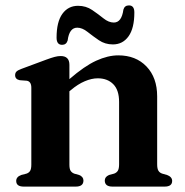

<svg xmlns="http://www.w3.org/2000/svg" viewBox="-20 -691 685 711"><path d="M237 -451V-398Q293 -446.5 336.2 -466.2Q379.5 -486 418 -486Q483 -486 522.5 -444.8Q562 -403.5 562 -334V-83Q562 -66 566.8 -58.5Q571.5 -51 581 -48L598.5 -43Q617.5 -36 617.5 -21Q617.5 0 589.5 0H396.5Q368 0 368 -22.5Q368 -36 383.5 -43L402.5 -48Q412 -51.5 416.5 -59Q421 -66.5 421 -83V-313.5Q421 -357.5 399.5 -379.2Q378 -401 342 -401Q319.5 -401 294 -390.2Q268.5 -379.5 242 -357L237 -353V-81.5Q237 -65.5 241.5 -58.5Q246 -51.5 255 -48L273 -43Q289 -36.5 289 -22.5Q289 0 260.5 0H68Q40 0 40 -21Q40 -36 58.5 -43L78 -48Q87 -51 91.5 -58.2Q96 -65.5 96 -81.5V-366Q96 -389 79.5 -392L53 -394Q36 -397.5 36 -412.5Q36 -421 41 -426Q46 -431 59.5 -436L151 -470Q170 -477 182 -480.2Q194 -483.5 204.5 -483.5Q237 -483.5 237 -451ZM398 -526.5Q369 -526.5 346.2 -542Q323.5 -557.5 304 -573Q284.5 -588.5 266 -588.5Q236.5 -588.5 230.5 -541Q225.5 -525 210 -525Q189.5 -525 189.5 -551.5Q189.5 -610 211 -639.8Q232.5 -669.5 269 -669.5Q298.5 -669.5 321.2 -654Q344 -638.5 363.2 -623Q382.5 -607.5 401.5 -607.5Q430.5 -607.5 437 -655.5Q441.5 -671 457.5 -671Q477.5 -671 477.5 -645Q477.5 -586.5 456 -556.5Q434.5 -526.5 398 -526.5Z"/></svg>

Font: Fraunces 9pt SemiBold
Style: Regular
Weight: 600
Version: Version 1.000;[b76b70a41]